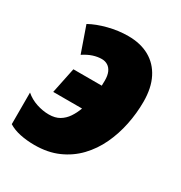

<svg xmlns="http://www.w3.org/2000/svg" viewBox="-140 -665 734 778"><g transform="rotate(30 227.0 -276.5)"><path d="M128.9 9.8Q93.3 9.8 61.8 3.2Q30.3 -3.4 7.8 -17.6V-165.5Q30.3 -146 59.8 -136.2Q89.4 -126.5 117.7 -126.5Q147 -126.5 167 -138.4Q187 -150.4 200.4 -170.4Q213.9 -190.4 222.7 -214.8H87.9L112.8 -335H245.6Q245.6 -339.8 245.8 -347.4Q246.1 -355 246.1 -359.4Q246.1 -382.8 239.3 -398.2Q232.4 -413.6 220.2 -421.1Q208 -428.7 192.4 -428.7Q172.9 -428.7 151.9 -421.9Q130.9 -415 108.9 -400.4L66.9 -520.5Q100.1 -539.1 146.5 -551Q192.9 -563 238.8 -563Q296.4 -563 337.9 -539.8Q379.4 -516.6 402.1 -471.9Q424.8 -427.2 424.8 -362.8Q424.8 -309.1 413.8 -255.4Q402.8 -201.7 380.4 -154.1Q357.9 -106.4 322.8 -69.6Q287.6 -32.7 239.5 -11.5Q191.4 9.8 128.9 9.8Z"/></g></svg>

Font: Open Sans SemiCondensed ExtraBold
Style: Italic
Weight: 800
Width: 4
Italic angle: -12°
Designer: Monotype Design Team
Foundry: Monotype Imaging Inc.
Version: Version 3.003